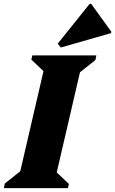

<svg xmlns="http://www.w3.org/2000/svg" viewBox="-48 -978 598 998"><path d="M-28 0 -23 -24 113 -132 46 -39 188 -651 231 -558 115 -668 120 -690H453L448 -666L312 -558L379 -651L237 -39L194 -132L310 -22L305 0ZM268 -731 252 -751 418 -958H426L530 -814V-806Z"/></svg>

Font: Platypi Light ExtraBold
Style: Italic
Weight: 800
Italic angle: -13°
Version: Version 1.200